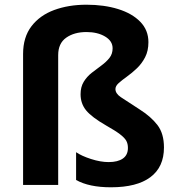

<svg xmlns="http://www.w3.org/2000/svg" viewBox="-20 -785 751 815"><path d="M610 -606Q610 -569 596 -542Q582 -515 561 -495Q540 -475 519 -460Q498 -445 484 -432.5Q470 -420 470 -407Q470 -388 493 -372.5Q516 -357 572 -321Q621 -290 648.5 -254Q676 -218 676 -159Q676 -76 618.5 -33Q561 10 451 10Q358 10 303 -21V-139Q326 -123 366.5 -110Q407 -97 441 -97Q480 -97 501.5 -112Q523 -127 523 -157Q523 -175 516 -187.5Q509 -200 489.5 -215Q470 -230 431 -252Q370 -287 346 -316Q322 -345 322 -385Q322 -416 335.5 -438Q349 -460 369.5 -476Q390 -492 410.5 -507Q431 -522 444.5 -539Q458 -556 458 -580Q458 -611 426 -630Q394 -649 347 -649Q295 -649 261 -625Q227 -601 227 -551V0H78V-556Q78 -627 113.5 -673.5Q149 -720 210 -742.5Q271 -765 347 -765Q422 -765 481.5 -746.5Q541 -728 575.5 -692.5Q610 -657 610 -606Z"/></svg>

Font: Noto Sans Gurmukhi UI
Style: Bold
Weight: 700
Designer: Jelle Bosma - Monotype Design Team
Foundry: Monotype Imaging Inc.
Version: Version 2.004; ttfautohint (v1.8.4.7-5d5b)